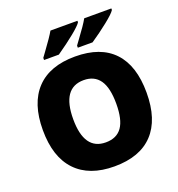

<svg xmlns="http://www.w3.org/2000/svg" viewBox="-163 -1065 1122 1208"><g transform="rotate(-20 398.5 -460.5)"><path d="M745.1 -357.9Q745.1 -177.7 656.7 -84Q568.4 9.8 397.9 9.8Q230 9.8 140.4 -84.5Q50.8 -178.7 50.8 -358.9Q50.8 -537.1 139.9 -631.1Q229 -725.1 398.9 -725.1Q569.3 -725.1 657.2 -631.8Q745.1 -538.6 745.1 -357.9ZM253.9 -357.9Q253.9 -150.9 397.9 -150.9Q471.2 -150.9 506.6 -201.2Q542 -251.5 542 -357.9Q542 -464.8 506.1 -515.9Q470.2 -566.9 398.9 -566.9Q253.9 -566.9 253.9 -357.9ZM209 -771V-785.2L232.9 -817.9Q289.6 -895 310.1 -931.2H490.7V-920.9Q479 -901.9 428.5 -860.6Q377.9 -819.3 308.1 -771ZM435.1 -771V-785.2L459 -817.9Q515.6 -893.6 536.1 -931.2H717.8V-920.9Q705.1 -899.9 649.2 -855.5Q593.3 -811 533.7 -771Z"/></g></svg>

Font: OpenSansExtrabold
Style: Regular
Weight: 800
Foundry: Ascender Corporation
Version: Version 1.10